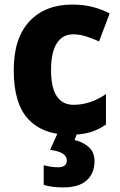

<svg xmlns="http://www.w3.org/2000/svg" viewBox="-20 -579 525 839"><path d="M286 10Q168 10 104 -58Q40 -126 40 -272Q40 -412 108.5 -485.5Q177 -559 296 -559Q345 -559 385.5 -548.5Q426 -538 459 -520L413 -398Q382 -412 354.5 -420.5Q327 -429 299 -429Q253 -429 228 -389.5Q203 -350 203 -273Q203 -195 228.5 -158Q254 -121 301 -121Q339 -121 374.5 -133Q410 -145 443 -168V-35Q411 -12 373.5 -1Q336 10 286 10ZM393 125Q393 178 359 209Q325 240 256 240Q230 240 208.5 237Q187 234 171 229V143Q186 147 202.5 149.5Q219 152 233 152Q272 152 272 122Q272 85 199 76L233 0H318L306 33Q340 40 366.5 62.5Q393 85 393 125Z"/></svg>

Font: Noto Sans Arabic SemCond ExtBd
Style: Regular
Weight: 800
Width: 4
Designer: Monotype Design Team, Nadine Chahine, Nizar Qandah and Khaled Hosny
Foundry: Monotype Imaging Inc.
Version: Version 2.012; ttfautohint (v1.8.4.7-5d5b)